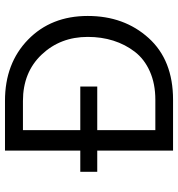

<svg xmlns="http://www.w3.org/2000/svg" viewBox="8 -722 714 770"><g transform="rotate(-90 365.0 -337.0)"><path d="M350 0H146V-304H61V-372H146V-674H346Q496 -674 591 -581.5Q686 -489 686 -342Q686 -196 597.5 -98Q509 0 350 0ZM403 -304H228V-71H350Q414 -71 463.5 -93Q513 -115 542.5 -153.5Q572 -192 587 -239.5Q602 -287 602 -342Q602 -452 531 -527Q460 -602 345 -602H228V-372H403Z"/></g></svg>

Font: Hind Vadodara
Style: Regular
Weight: 400
Designer: Hitesh Malaviya
Foundry: Indian Type Foundry
Version: Version 1.001;PS 1.0;hotconv 1.0.86;makeotf.lib2.5.63406; tt